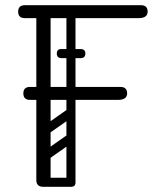

<svg xmlns="http://www.w3.org/2000/svg" viewBox="-20 -720 614 740"><path d="M147 0Q120 0 120 -26Q120 -190 120 -350Q120 -510 120 -674Q120 -700 147 -700Q175 -700 175 -676V-28Q175 -16 168 -8Q161 0 147 0ZM96 -335Q70 -335 70 -360Q70 -385 96 -385H444Q470 -385 470 -360Q470 -335 434 -335ZM76 -650Q50 -650 50 -675Q50 -700 76 -700H523Q549 -700 549 -675Q549 -650 513 -650ZM131 -17Q131 -35 149 -35H252Q270 -35 270 -17Q270 0 251 0H148Q131 0 131 -17ZM253 -365Q236 -365 236 -382V-646Q236 -663 253 -663Q271 -663 271 -647V-383Q271 -365 253 -365ZM199 -514Q199 -531 216 -531H290Q309 -531 309 -514Q309 -496 291 -496H217Q199 -496 199 -514ZM199 -514Q199 -531 216 -531H290Q309 -531 309 -514Q309 -496 291 -496H217Q199 -496 199 -514ZM265 -198Q270 -191 268.5 -184Q267 -177 262 -173L168 -107Q155 -98 145 -111Q134 -127 148 -136L242 -202Q255 -211 265 -198ZM265 -296Q270 -289 268.5 -282Q267 -275 262 -271L168 -205Q155 -196 145 -209Q134 -225 148 -234L242 -300Q255 -309 265 -296ZM158 0Q140 0 140 -18V-350Q140 -366 158 -366Q175 -366 175 -349V-17Q175 0 158 0ZM254 0Q236 0 236 -18V-350Q236 -366 254 -366Q271 -366 271 -349V-17Q271 0 254 0Z"/></svg>

Font: Agu Display Uzo
Style: Regular
Weight: 400
Version: Version 1.103